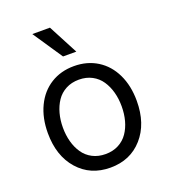

<svg xmlns="http://www.w3.org/2000/svg" viewBox="-144 -888 884 1003"><g transform="rotate(-20 298.5 -386.5)"><path d="M262.8 -619.3 152 -784.1H250L336.6 -619.3ZM51.1 -269.9Q51.1 -354 82 -418.3Q112.9 -482.6 169 -517.6Q225.1 -552.6 298.3 -552.6Q371.4 -552.6 427.6 -517.6Q483.7 -482.6 514.6 -418.3Q545.5 -354 545.5 -269.9Q545.5 -143.1 477.3 -65.9Q409.1 11.4 298.3 11.4Q187.5 11.4 119.3 -65.9Q51.1 -143.1 51.1 -269.9ZM225.7 -80.6Q257.5 -63.9 298.3 -63.9Q339.1 -63.9 370.9 -80.6Q402.7 -97.3 422.2 -126.1Q441.8 -154.8 451.7 -191.4Q461.6 -228 461.6 -269.9Q461.6 -311.8 451.7 -348.5Q441.8 -385.3 422.2 -414.4Q402.7 -443.5 370.9 -460.4Q339.1 -477.3 298.3 -477.3Q257.5 -477.3 225.7 -460.4Q193.9 -443.5 174.4 -414.4Q154.8 -385.3 144.9 -348.5Q134.9 -311.8 134.9 -269.9Q134.9 -228 144.9 -191.4Q154.8 -154.8 174.4 -126.1Q193.9 -97.3 225.7 -80.6Z"/></g></svg>

Font: TID UI
Style: Regular
Weight: 400
Designer: The TID Project Authors
Foundry: Bakken & Bæck
Version: Version 1.001;hotconv 1.0.109;makeotfexe 2.5.65596